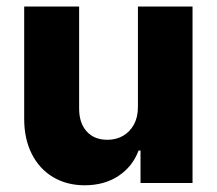

<svg xmlns="http://www.w3.org/2000/svg" viewBox="-20 -550 652 577"><path d="M394.5 -530.3H558.6V0H402.3V-97.7H396.5Q378.4 -49.3 335.9 -21.2Q293.5 6.8 234.4 6.8Q180.7 6.8 139.4 -17.8Q98.1 -42.5 75.4 -87.6Q52.7 -132.8 52.7 -192.4V-530.3H217.8V-223.6Q217.8 -180.2 240.5 -155Q263.2 -129.9 302.7 -129.9Q328.6 -129.9 349.4 -141.6Q370.1 -153.3 382.3 -175.5Q394.5 -197.8 394.5 -228.5Z"/></svg>

Font: WEMIX Pretendard ExtraBold
Style: Regular
Weight: 800
Designer: Base glyphs from Inter by Rasmus Andersson; Hangeul glyphs from Noto Sans CJK(Source Han Sans) by Jang Soo-young and Kan
Foundry: Kil Hyung-jin
Version: Version 1.000